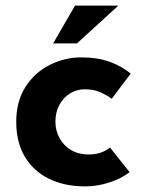

<svg xmlns="http://www.w3.org/2000/svg" viewBox="-20 -654 519 686"><path d="M443 -39Q414 -16 370.5 -2Q327 12 285 12Q210 12 154.5 -15.5Q99 -43 68.5 -94.5Q38 -146 38 -219Q38 -292 71 -343.5Q104 -395 157.5 -422Q211 -449 270 -449Q329 -449 372.5 -433Q416 -417 447 -391L379 -301Q365 -312 340.5 -323.5Q316 -335 283 -335Q254 -335 230 -320Q206 -305 192 -279Q178 -253 178 -219Q178 -187 193 -160Q208 -133 234.5 -117.5Q261 -102 297 -102Q320 -102 339.5 -108.5Q359 -115 373 -127ZM403 -634 255 -499H170L248 -634Z"/></svg>

Font: Reem Kufi Fun
Style: Bold
Weight: 700
Designer: Khaled Hosny
Version: Version 1.005